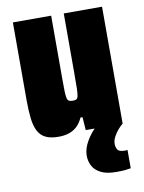

<svg xmlns="http://www.w3.org/2000/svg" viewBox="-81 -567 620 825"><g transform="rotate(-10 228.5 -155.0)"><path d="M142 8Q107 8 85.5 -2.5Q64 -13 52.5 -35Q41 -57 37 -91Q33 -125 33 -172V-510H200V-238Q200 -203 200.5 -182Q201 -161 203.5 -150.5Q206 -140 212 -137Q218 -134 228 -134Q238 -134 243.5 -136.5Q249 -139 251.5 -149.5Q254 -160 254.5 -184.5Q255 -209 255 -252V-510H422V0H261L257 -57H248Q239 -36 224.5 -21.5Q210 -7 189.5 0.5Q169 8 142 8ZM359 200Q317 200 292 187Q267 174 256.5 153.5Q246 133 246 109Q246 79 264.5 47Q283 15 310 -10L422 0Q413 7 401.5 20Q390 33 381.5 49Q373 65 373 80Q373 94 379.5 105Q386 116 411 116Q413 116 416 116Q419 116 423 115V195Q413 197 398.5 198.5Q384 200 359 200Z"/></g></svg>

Font: Saira Condensed Black
Style: Regular
Weight: 900
Width: 3
Designer: Hector Gatti with collaboration of the Omnibus-Type team
Foundry: Omnibus-Type
Version: Version 1.101